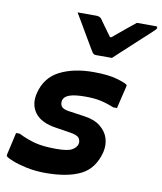

<svg xmlns="http://www.w3.org/2000/svg" viewBox="-92 -914 841 998"><g transform="rotate(10 328.5 -414.5)"><path d="M453 -638H367Q360 -638 355 -642Q350 -646 342 -660Q337 -669 324.5 -689.5Q312 -710 296.5 -737Q281 -764 265 -791Q249 -818 236 -840H335Q353 -840 362 -829Q369 -819 384 -798Q399 -777 424 -743H431Q470 -776 498 -798.5Q526 -821 549 -840H649Q659 -840 657 -831Q656 -827 652 -822.5Q648 -818 632 -803Q617 -790 592.5 -767Q568 -744 540.5 -719Q513 -694 489.5 -672Q466 -650 453 -638ZM250 -122Q309 -122 331.5 -134.5Q354 -147 360 -166Q364 -182 355 -197Q346 -212 307 -218L230 -230Q149 -242 117 -286Q85 -330 101 -392Q122 -475 194.5 -512Q267 -549 372 -549Q451 -549 498 -535Q545 -521 552 -513Q554 -509 552 -503Q545 -473 538 -445Q531 -417 524 -386H504Q468 -401 434 -408.5Q400 -416 352 -416Q298 -416 270 -406.5Q242 -397 236 -377Q232 -360 239.5 -346Q247 -332 277 -327L360 -315Q416 -308 448.5 -282.5Q481 -257 492 -222Q503 -187 494 -148Q471 -58 401.5 -23.5Q332 11 217 11Q162 11 115.5 1Q69 -9 39.5 -21Q10 -33 4 -40Q2 -43 3 -48Q11 -83 17.5 -111.5Q24 -140 30 -167H49Q93 -145 136.5 -133.5Q180 -122 250 -122Z"/></g></svg>

Font: Recursive Sn Lnr St
Style: Bold Italic
Weight: 700
Italic angle: -15°
Version: Version 1.079;hotconv 1.0.112;makeotfexe 2.5.65598; ttfautoh